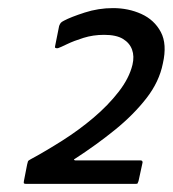

<svg xmlns="http://www.w3.org/2000/svg" viewBox="-20 -714 426 474"><path d="M46 -260Q41 -260 39.5 -261Q38 -262 39 -267L47 -308Q48 -313 49 -315.5Q50 -318 56 -321Q93 -341 134 -367Q175 -393 211 -423.5Q247 -454 273 -487.5Q299 -521 307 -554Q312 -575 306 -591.5Q300 -608 283.5 -618Q267 -628 237 -628Q210 -628 186 -620.5Q162 -613 145.5 -605Q129 -597 123 -595Q114 -594 116 -600L126 -650Q128 -655 130 -657.5Q132 -660 138 -663Q155 -672 189 -683Q223 -694 259 -694Q297 -694 329 -679.5Q361 -665 377 -635Q393 -605 382 -557Q373 -512 341.5 -471.5Q310 -431 264.5 -394Q219 -357 165 -322Q162 -321 163 -319.5Q164 -318 166 -318H327Q332 -318 332 -313L322 -267Q320 -262 319.5 -261Q319 -260 312 -260Z"/></svg>

Font: Glory Medium
Style: Italic
Weight: 500
Italic angle: -12°
Version: Version 1.011